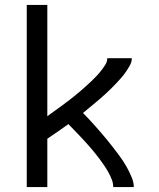

<svg xmlns="http://www.w3.org/2000/svg" viewBox="-20 -755 640 775"><path d="M88 0V-735H171V-286Q183 -295 194.5 -303Q206 -311 217.5 -319.5Q229 -328 240.5 -336.5Q252 -345 263 -353.5Q274 -362 285 -371Q296 -380 307 -389.5Q318 -399 328.5 -408.5Q339 -418 349.5 -428Q360 -438 369.5 -448Q379 -458 388 -469.5Q397 -481 405 -493.5Q413 -506 413 -520H512Q512 -505 504.5 -491.5Q497 -478 488.5 -465.5Q480 -453 470 -441.5Q460 -430 450 -419.5Q440 -409 429 -398Q418 -387 407 -377Q396 -367 384.5 -357Q373 -347 361.5 -337.5Q350 -328 338.5 -318.5Q327 -309 315 -299Q328 -286 340.5 -272.5Q353 -259 365 -245.5Q377 -232 389 -218Q401 -204 413 -189.5Q425 -175 436 -160.5Q447 -146 458 -131.5Q469 -117 479 -101.5Q489 -86 497.5 -69.5Q506 -53 513 -35.5Q520 -18 520 0H437Q437 -16 431 -31Q425 -46 417.5 -59.5Q410 -73 401 -86.5Q392 -100 382.5 -112.5Q373 -125 363 -137.5Q353 -150 342.5 -162Q332 -174 321.5 -185.5Q311 -197 300 -208.5Q289 -220 278 -231.5Q267 -243 256 -254Q235 -239 213.5 -224Q192 -209 171 -195V0Z"/></svg>

Font: Bmono
Style: Regular
Weight: 400
Monospace: yes
Designer: Belleve Invis
Foundry: Belleve Invis
Version: Version 11.2.2; ttfautohint (v1.8.2)